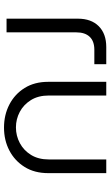

<svg xmlns="http://www.w3.org/2000/svg" viewBox="189 -740 563 982"><g transform="rotate(90 471.0 -248.5)"><path d="M75 0V-365Q75 -433 113.5 -471.5Q152 -510 220 -510H308V-449H234Q190 -449 167.5 -425Q145 -401 145 -357V0Z M632 13Q567 13 514 -14.5Q461 -42 429.5 -92.5Q398 -143 398 -213V-510H468V-216Q468 -162 491.5 -124.5Q515 -87 552 -67.5Q589 -48 631 -48Q674 -48 711.5 -68Q749 -88 772 -125.5Q795 -163 795 -216V-510H865V-213Q865 -143 833.5 -92.5Q802 -42 749.5 -14.5Q697 13 632 13Z"/></g></svg>

Font: MuseoModerno Light
Style: Regular
Weight: 300
Designer: Pablo Cosgaya, Héctor Gatti, Marcela Romero, and the Authors of The MuseoModerno Project.
Foundry: Omnibus-Type Team
Version: Version 1.001